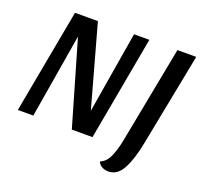

<svg xmlns="http://www.w3.org/2000/svg" viewBox="-138 -821 1214 1143"><g transform="rotate(20 469.5 -250.0)"><path d="M294 -660 437 -144 523 -660H620L500 0H369L214 -533L125 0H27L149 -660ZM657 160Q635 160 617 150Q599 140 591 121Q629 106 649 60Q669 14 681 -51L798 -660H917L802 -71Q781 37 747.5 98.5Q714 160 657 160Z"/></g></svg>

Font: Sansita
Style: Italic
Weight: 400
Italic angle: -11°
Designer: Pablo Cosgaya
Foundry: Omnibus-Type
Version: Version 1.006